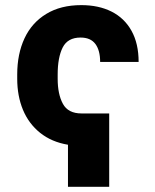

<svg xmlns="http://www.w3.org/2000/svg" viewBox="-20 -557 604 746"><path d="M404.3 168.9H244.1V5.4Q180.2 -5.4 136 -40.8Q91.8 -76.2 69.3 -130.1Q46.9 -184.1 46.9 -251V-267.6Q46.9 -347.2 75.2 -408Q103.5 -468.8 159.7 -502.9Q215.8 -537.1 295.9 -537.1Q363.3 -537.1 413.3 -512Q463.4 -486.8 491 -437.3Q518.6 -387.7 518.6 -316.4H369.1Q369.1 -361.3 350.6 -386.2Q332 -411.1 293 -411.1Q243.2 -411.1 223.6 -372.6Q204.1 -334 204.1 -267.6V-251Q204.1 -190.9 224.4 -153.6Q244.6 -116.2 296.9 -116.2H404.3Z"/></svg>

Font: Pretendard JP ExtraBold
Style: Regular
Weight: 800
Designer: Base glyphs from Inter by Rasmus Andersson; Hangeul glyphs from Noto Sans CJK(Source Han Sans) by Jang Soo-young and Kan
Foundry: Kil Hyung-jin
Version: Version 1.309